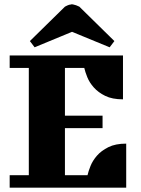

<svg xmlns="http://www.w3.org/2000/svg" viewBox="-20 -873 657 893"><path d="M552 -615V-411Q502 -411 469.5 -427Q437 -443 416.5 -466Q396 -489 386 -514Q376 -539 372 -557H282V-335H457V-277H282V-58H387Q391 -76 401 -101Q411 -126 431 -149Q451 -172 484 -188.5Q517 -205 567 -205V0H25V-58H114V-557H25V-615ZM282 -842Q293 -848 302 -851Q303 -851 304 -851L309 -852Q311 -853 312 -853H315H316Q319 -853 321 -852Q333 -850 349 -842L512 -682L490 -653L315 -725L141 -653L119 -682Z"/></svg>

Font: Bigshot One
Style: Regular
Weight: 400
Designer: Gesine Todt
Foundry: Gesine Todt
Version: Version 1.000